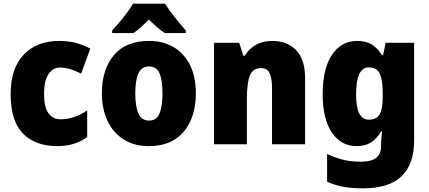

<svg xmlns="http://www.w3.org/2000/svg" viewBox="-20 -786 2335 1046"><path d="M292 10Q172 10 105 -58.5Q38 -127 38 -274Q38 -413 109 -488Q180 -563 303 -563Q352 -563 394 -552Q436 -541 472 -521L422 -385Q391 -400 363.5 -409Q336 -418 307 -418Q268 -418 244 -382Q220 -346 220 -275Q220 -202 244 -169Q268 -136 309 -136Q385 -136 455 -185V-39Q423 -16 383 -3Q343 10 292 10Z M1047 -278Q1047 -194 1018.5 -129Q990 -64 933 -27Q876 10 790 10Q711 10 653.5 -26.5Q596 -63 565.5 -128Q535 -193 535 -278Q535 -408 600.5 -485.5Q666 -563 793 -563Q867 -563 924.5 -530Q982 -497 1014.5 -433Q1047 -369 1047 -278ZM717 -277Q717 -205 734.5 -167Q752 -129 792 -129Q832 -129 848.5 -167Q865 -205 865 -278Q865 -351 848.5 -387.5Q832 -424 791 -424Q752 -424 734.5 -387.5Q717 -351 717 -277ZM879 -766Q900 -732 932.5 -691.5Q965 -651 992 -620V-606H878Q856 -620 835.5 -638Q815 -656 791 -679Q767 -655 747.5 -637.5Q728 -620 707 -606H591V-620Q608 -638 630 -664Q652 -690 672.5 -717.5Q693 -745 705 -766Z M1464 -563Q1544 -563 1593 -513Q1642 -463 1642 -360V0H1462V-304Q1462 -359 1449 -387Q1436 -415 1403 -415Q1357 -415 1341 -374Q1325 -333 1325 -246V0H1146V-553H1283L1306 -482H1313Q1337 -521 1374.5 -542Q1412 -563 1464 -563Z M1925 -563Q1975 -563 2007 -542.5Q2039 -522 2061 -485H2067L2081 -553H2236V-19Q2236 107 2168.5 173.5Q2101 240 1957 240Q1897 240 1850.5 231.5Q1804 223 1762 204V53Q1810 75 1852 85Q1894 95 1948 95Q2001 95 2028.5 74.5Q2056 54 2056 10V1Q2056 -13 2057.5 -32.5Q2059 -52 2062 -70H2056Q2036 -34 2004 -12Q1972 10 1921 10Q1838 10 1788 -64Q1738 -138 1738 -274Q1738 -413 1789 -488Q1840 -563 1925 -563ZM1989 -419Q1920 -419 1920 -272Q1920 -200 1937.5 -167Q1955 -134 1991 -134Q2032 -134 2048.5 -164Q2065 -194 2065 -256V-281Q2065 -350 2049 -384.5Q2033 -419 1989 -419Z"/></svg>

Font: Noto Sans Hebrew SemiCondensed Black
Style: Regular
Weight: 900
Width: 4
Designer: Ben Nathan
Foundry: Google LLC
Version: Version 3.001; ttfautohint (v1.8.4.7-5d5b)